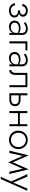

<svg xmlns="http://www.w3.org/2000/svg" viewBox="2058 -2593 755 4911"><g transform="rotate(90 2435.5 -137.5)"><path d="M250 10C345 10 428 -41 428 -132C428 -173 412 -204 380 -225C365 -234 346 -241 325 -246C340 -251 354 -258 366 -267C394 -288 408 -316 408 -349C408 -418 341 -470 253 -470C159 -470 84 -406 84 -330H137C137 -374 179 -423 252 -423C313 -423 355 -393 355 -345C355 -300 317 -268 244 -268V-222C322 -222 377 -193 377 -131C377 -69 319 -36 250 -36C166 -36 123 -86 114 -145H61C66 -100 86 -63 119 -34C152 -5 196 10 250 10Z M573 -369C601 -393 649 -424 715 -424C779 -424 822 -389 822 -326V-247C820 -248 818 -250 817 -251C792 -268 753 -284 697 -284C589 -284 507 -231 507 -133C507 -35 582 10 663 10C728 10 781 -17 812 -64C816 -70 819 -76 822 -83V0H874V-326C874 -415 815 -470 715 -470C636 -470 582 -437 547 -409ZM560 -135C560 -205 619 -243 699 -243C730 -243 758 -239 781 -231C796 -225 809 -218 822 -211V-172C822 -87 760 -37 675 -37C615 -37 560 -67 560 -135Z M1038 -460V0H1090V-411H1271V-460Z M1376 -369C1404 -393 1452 -424 1518 -424C1582 -424 1625 -389 1625 -326V-247C1623 -248 1621 -250 1620 -251C1595 -268 1556 -284 1500 -284C1392 -284 1310 -231 1310 -133C1310 -35 1385 10 1466 10C1531 10 1584 -17 1615 -64C1619 -70 1622 -76 1625 -83V0H1677V-326C1677 -415 1618 -470 1518 -470C1439 -470 1385 -437 1350 -409ZM1363 -135C1363 -205 1422 -243 1502 -243C1533 -243 1561 -239 1584 -231C1599 -225 1612 -218 1625 -211V-172C1625 -87 1563 -37 1478 -37C1418 -37 1363 -67 1363 -135Z M2211 -460H1844V-160C1844 -83 1811 -48 1771 -48V0C1851 0 1896 -52 1896 -160V-411H2159V0H2211Z M2366 -460V0H2528C2624 0 2696 -44 2696 -143C2696 -192 2680 -229 2648 -252C2615 -275 2575 -286 2528 -286H2418V-460ZM2418 -46V-240H2528C2599 -240 2644 -207 2644 -143C2644 -77 2598 -46 2528 -46Z M3156 -460V-268H2873V-460H2821V0H2873V-219H3156V0H3208V-460Z M3322 -230C3322 -92 3424 10 3558 10C3692 10 3794 -92 3794 -230C3794 -369 3692 -470 3558 -470C3424 -470 3322 -369 3322 -230ZM3375 -230C3375 -342 3454 -421 3558 -421C3662 -421 3741 -341 3741 -230C3741 -118 3662 -39 3558 -39C3454 -39 3375 -118 3375 -230Z M4372 0H4431L4311 -495L4131 -86L3954 -495L3834 0H3894L3968 -339L4131 31L4297 -340Z M4861 -460H4803L4651 -97L4497 -460H4435L4621 -47L4503 220H4561Z"/></g></svg>

Font: Jost Light
Style: Regular
Weight: 300
Version: Version 3.710